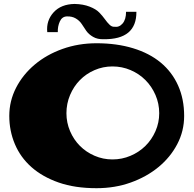

<svg xmlns="http://www.w3.org/2000/svg" viewBox="-20 -940 989 978"><path d="M360.4 -919.9Q404.3 -918.9 436.5 -906.2Q468.8 -893.6 485.4 -876.5Q502 -859.4 514.2 -842.3Q526.4 -825.2 538.1 -814Q549.8 -802.7 562.5 -803.7Q586.9 -799.8 604.5 -820.3Q622.1 -840.8 622.1 -879.9H674.8Q675.8 -738.3 507.8 -740.2Q476.6 -739.3 454.6 -752Q432.6 -764.6 419.9 -782.2L396.5 -817.4Q384.8 -835 365.7 -846.2Q346.7 -857.4 320.3 -856.4Q295.9 -855.5 284.7 -830.6Q273.4 -805.7 274.4 -776.4H220.7Q214.8 -835 252.9 -877Q291 -918.9 360.4 -919.9ZM471.7 -719.7Q574.2 -719.7 657.7 -694.3Q741.2 -668.9 798.8 -621.1Q856.4 -573.2 887.2 -504.4Q918 -435.5 918 -349.6Q918 -272.5 882.8 -205.6Q847.7 -138.7 787.1 -88.9Q726.6 -39.1 646 -10.3Q565.4 18.6 471.7 18.6Q361.3 18.6 278.8 -10.3Q196.3 -39.1 140.1 -88.9Q84 -138.7 55.7 -206.1Q27.3 -273.4 27.3 -349.6Q27.3 -425.8 62 -493.2Q96.7 -560.5 157.2 -611.3Q217.8 -662.1 298.8 -690.9Q379.9 -719.7 471.7 -719.7ZM552.7 -127.9Q601.6 -127.9 645 -146.5Q688.5 -165 720.7 -196.8Q752.9 -228.5 772 -272Q791 -315.4 791 -363.3Q791 -412.1 772 -456.1Q752.9 -500 720.7 -532.2Q688.5 -564.5 645 -583Q601.6 -601.6 552.7 -601.6Q504.9 -601.6 461.9 -583Q418.9 -564.5 387.2 -532.2Q355.5 -500 336.9 -456.1Q318.4 -412.1 318.4 -363.3Q318.4 -315.4 336.9 -272Q355.5 -228.5 387.2 -196.8Q418.9 -165 461.9 -146.5Q504.9 -127.9 552.7 -127.9Z"/></svg>

Font: Polsku
Style: Regular
Weight: 400
Designer: Sebastien Sanfilippo
Version: Version 1.1